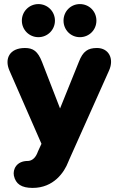

<svg xmlns="http://www.w3.org/2000/svg" viewBox="-20 -736 580 940"><path d="M48 124C57 165 85 184 140 184C243 184 295 107 314 57L320 43L514 -391C540 -449 512 -501 455 -501C410 -501 386 -485 366 -433L274 -205L186 -432C165 -486 142 -501 102 -501C27 -501 1 -449 26 -391L183 -32L166 5L162 15C150 43 131 52 116 52C61 52 42 93 48 124ZM168 -554C213 -554 249 -590 249 -635C249 -680 213 -716 168 -716C123 -716 87 -680 87 -635C87 -590 123 -554 168 -554ZM371 -554C417 -554 452 -590 452 -635C452 -680 417 -716 371 -716C326 -716 291 -680 291 -635C291 -590 326 -554 371 -554Z"/></svg>

Font: SN Pro Heavy
Style: Regular
Weight: 800
Designer: Tobias Whetton
Foundry: Supernotes
Version: Version 1.001;Glyphs 3.2 (3249)